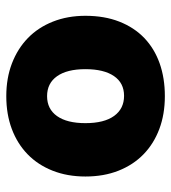

<svg xmlns="http://www.w3.org/2000/svg" viewBox="14 -556 557 626"><g transform="rotate(-90 293.0 -242.5)"><path d="M555 -243Q555 -181 536 -132.5Q517 -84 482.5 -51Q448 -18 400 -1Q352 16 293 16Q234 16 186 -2Q138 -20 103.5 -53.5Q69 -87 50 -135Q31 -183 31 -243Q31 -302 50 -350Q69 -398 103.5 -431.5Q138 -465 186 -483Q234 -501 293 -501Q352 -501 400 -482.5Q448 -464 482.5 -430.5Q517 -397 536 -349Q555 -301 555 -243ZM205 -243Q205 -182 228.5 -149.5Q252 -117 294 -117Q336 -117 358.5 -150Q381 -183 381 -243Q381 -303 358 -335.5Q335 -368 293 -368Q251 -368 228 -335.5Q205 -303 205 -243Z"/></g></svg>

Font: Baloo Thambi
Style: Regular
Weight: 400
Designer: Aadarsh Rajan and Ek Type
Foundry: Ek Type
Version: Version 1.100;PS 1.000;hotconv 1.0.88;makeotf.lib2.5.647800;